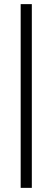

<svg xmlns="http://www.w3.org/2000/svg" viewBox="-20 -715 254 929"><path d="M134 194H80V-695H134Z"/></svg>

Font: Hind Vadodara Light
Style: Regular
Weight: 300
Designer: Hitesh Malaviya
Foundry: Indian Type Foundry
Version: Version 1.000;PS 1.0;hotconv 1.0.86;makeotf.lib2.5.63406; tt